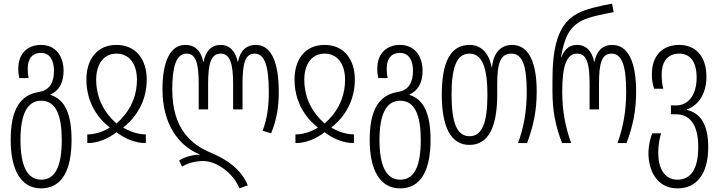

<svg xmlns="http://www.w3.org/2000/svg" viewBox="-20 -790 3969 1060"><path d="M207 250C321 250 375 151 375 -17C375 -162 338 -241 259 -266V-269C312 -292 331 -343 331 -399C331 -482 286 -542 206 -542C131 -542 81 -493 81 -412C81 -390 83 -374 87 -359H138C135 -375 133 -389 133 -409C133 -469 160 -498 206 -498C257 -498 278 -454 278 -400C278 -338 257 -292 194 -282C93 -266 39 -188 39 -18C39 149 96 250 207 250ZM208 202C129 202 93 123 93 -18C93 -156 129 -234 207 -234C289 -234 321 -153 321 -17C321 128 285 202 208 202Z M462 0C516 0 573 -21 623 -60C674 -21 731 0 785 0V-48C747 -48 704 -60 661 -85V-87C738 -147 790 -238 790 -351C790 -460 732 -542 623 -542C514 -542 457 -460 457 -351C457 -238 508 -147 585 -87V-85C542 -59 500 -48 462 -48ZM623 -108C560 -164 511 -243 511 -351C511 -431 549 -494 623 -494C698 -494 736 -431 736 -351C736 -243 687 -164 623 -108Z M1302 250 1348 233C1313 148 1237 92 1146 54C1039 10 931 -76 931 -296C931 -419 952 -494 1010 -494C1061 -494 1077 -441 1077 -328V-186H1129V-328C1129 -441 1146 -494 1198 -494C1249 -494 1267 -441 1267 -328V-186H1319V-328C1319 -441 1334 -494 1386 -494C1443 -494 1464 -419 1464 -284C1464 -206 1456 -137 1430 -68L1477 -54C1507 -128 1519 -198 1519 -284C1519 -449 1476 -542 1393 -542C1336 -542 1305 -506 1294 -449H1292C1281 -506 1249 -542 1198 -542C1146 -542 1115 -506 1104 -449H1102C1091 -506 1059 -542 1003 -542C919 -542 877 -449 877 -296C877 -102 969 17 1082 62V64C1043 64 998 77 969 96L985 130C1015 111 1059 99 1102 99C1173 99 1267 163 1302 250Z M1611 0C1665 0 1722 -21 1772 -60C1823 -21 1880 0 1934 0V-48C1896 -48 1853 -60 1810 -85V-87C1887 -147 1939 -238 1939 -351C1939 -460 1881 -542 1772 -542C1663 -542 1606 -460 1606 -351C1606 -238 1657 -147 1734 -87V-85C1691 -59 1649 -48 1611 -48ZM1772 -108C1709 -164 1660 -243 1660 -351C1660 -431 1698 -494 1772 -494C1847 -494 1885 -431 1885 -351C1885 -243 1836 -164 1772 -108Z M2189 250C2303 250 2357 151 2357 -17C2357 -162 2320 -241 2241 -266V-269C2294 -292 2313 -343 2313 -399C2313 -482 2268 -542 2188 -542C2113 -542 2063 -493 2063 -412C2063 -390 2065 -374 2069 -359H2120C2117 -375 2115 -389 2115 -409C2115 -469 2142 -498 2188 -498C2239 -498 2260 -454 2260 -400C2260 -338 2239 -292 2176 -282C2075 -266 2021 -188 2021 -18C2021 149 2078 250 2189 250ZM2190 202C2111 202 2075 123 2075 -18C2075 -156 2111 -234 2189 -234C2271 -234 2303 -153 2303 -17C2303 128 2267 202 2190 202Z M2572 10C2677 10 2725 -90 2725 -267V-326C2725 -442 2743 -494 2803 -494C2867 -494 2888 -421 2888 -284C2888 -180 2873 -91 2840 0H2890C2925 -95 2943 -177 2943 -284C2943 -441 2902 -542 2807 -542C2747 -542 2705 -502 2696 -419H2694C2678 -506 2629 -542 2572 -542C2466 -542 2419 -445 2419 -268C2419 -89 2469 10 2572 10ZM2572 -38C2502 -38 2473 -113 2473 -268C2473 -416 2500 -494 2572 -494C2642 -494 2671 -416 2671 -267C2671 -112 2642 -38 2572 -38Z M3083 0H3133C3101 -91 3084 -177 3084 -284C3084 -419 3105 -494 3166 -494C3219 -494 3235 -441 3235 -328V-186H3287V-328C3287 -441 3302 -494 3356 -494C3416 -494 3437 -421 3437 -284C3437 -180 3422 -91 3389 0H3439C3474 -95 3492 -177 3492 -284C3492 -441 3451 -542 3360 -542C3304 -542 3273 -506 3262 -449H3260C3249 -506 3217 -542 3166 -542C3135 -542 3101 -530 3079 -474H3077C3097 -590 3127 -643 3194 -677C3236 -698 3311 -712 3368 -723L3359 -770C3285 -756 3214 -740 3171 -717C3052 -658 3030 -510 3030 -342V-288C3030 -175 3047 -94 3083 0Z M3721 250C3823 250 3890 174 3890 22C3890 -105 3845 -167 3772 -183V-186C3841 -210 3880 -279 3880 -366C3880 -488 3813 -542 3730 -542C3641 -542 3579 -487 3579 -380C3579 -349 3582 -326 3592 -300H3642C3636 -325 3633 -346 3633 -377C3633 -460 3674 -494 3730 -494C3787 -494 3826 -453 3826 -362C3826 -267 3781 -208 3713 -208H3684V-159H3713C3782 -159 3835 -110 3835 22C3835 141 3795 202 3720 202C3646 202 3614 135 3614 54C3614 5 3623 -32 3630 -54H3581C3572 -32 3560 9 3560 56C3560 148 3604 250 3721 250Z"/></svg>

Font: Noto Sans Georgian ExtraCondensed Light
Style: Regular
Weight: 300
Width: 2
Designer: Monotype Design Team, Akaki Razmadze
Foundry: Google LLC
Version: Version 2.005